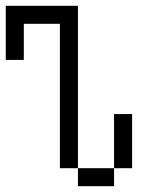

<svg xmlns="http://www.w3.org/2000/svg" viewBox="-20 -645 540 665"><path d="M250 -62.5V0H375V-62.5ZM250 -62.5V-625H0V-437.5H62.5Q62.5 -437.5 62.5 -562.5H187.5Q187.5 -562.5 187.5 -62.5ZM375 -62.5H437.5V-250H375Z"/></svg>

Font: CalcUnifontExMono
Style: Regular
Weight: 500
Version: Version 15.0.06